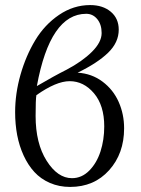

<svg xmlns="http://www.w3.org/2000/svg" viewBox="-20 -718 549 750"><path d="M119.1 -265.1Q119.1 -158.2 162.1 -90.1Q205.1 -22 261.2 -22Q299.3 -22 328.6 -51.5Q357.9 -81.1 372.6 -126.5Q387.2 -171.9 387.2 -224.1Q387.2 -306.2 347.2 -353.5Q307.1 -400.9 252 -400.9Q199.7 -400.9 122.1 -346.2Q119.1 -330.1 119.1 -265.1ZM332 -698.2Q381.8 -698.2 412.8 -672.1Q443.8 -646 443.8 -602.1Q443.8 -552.2 402.3 -512Q360.8 -471.7 283.2 -434.1Q338.4 -430.7 380.4 -399.2Q422.4 -367.7 443.6 -319.8Q464.8 -272 464.8 -216.8Q464.8 -118.2 406.2 -53Q347.7 12.2 253.9 12.2Q210.9 12.2 175 -3.4Q139.2 -19 114.3 -46.1Q89.4 -73.2 72.3 -110.6Q55.2 -147.9 47.1 -190.4Q39.1 -232.9 39.1 -279.8Q39.1 -352.5 60.1 -426.3Q81.1 -500 117.7 -560.8Q154.3 -621.6 210.7 -659.9Q267.1 -698.2 332 -698.2ZM377 -588.9Q377 -622.6 359.9 -643.3Q342.8 -664.1 316.9 -664.1Q175.8 -664.1 124 -381.8Q192.4 -421.9 240.2 -445.8Q301.3 -478 339.1 -515.6Q377 -553.2 377 -588.9Z"/></svg>

Font: Linux Biolinum
Style: Regular
Weight: 400
Designer: Philipp H. Poll
Foundry: Philipp H. Poll
Version: Version 0.6.4